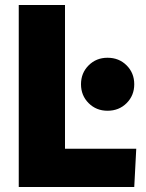

<svg xmlns="http://www.w3.org/2000/svg" viewBox="-20 -748 583 768"><path d="M55 -728H240V-153H525L517 0H55ZM410 -305Q365 -305 334.5 -335.5Q304 -366 304 -411Q304 -456 334.5 -486.5Q365 -517 410 -517Q456 -517 486.5 -486.5Q517 -456 517 -411Q517 -366 486.5 -335.5Q456 -305 410 -305Z"/></svg>

Font: Murecho ExtraBold
Style: Regular
Weight: 800
Designer: Neil Summerour
Foundry: Positype
Version: Version 1.010; ttfautohint (v1.8.3)